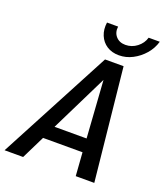

<svg xmlns="http://www.w3.org/2000/svg" viewBox="-198 -967 916 1070"><g transform="rotate(20 260.0 -432.0)"><path d="M379 0 369 -138H135L67 0H-43L310 -667H420L489 0ZM174 -218H364L341 -557ZM316 -864Q311 -829 331.5 -805.5Q352 -782 388 -782Q426 -782 456.5 -805.5Q487 -829 497 -864H563Q551 -822 522 -788.5Q493 -755 454.5 -735Q416 -715 374 -715Q332 -715 302 -734.5Q272 -754 258 -788Q244 -822 250 -864Z"/></g></svg>

Font: Epunda Sans Medium
Style: Italic
Weight: 500
Italic angle: -12.0243°
Designer: Simon Atzbach
Foundry: typofactur
Version: Version 2.204; ttfautohint (v1.8.4.7-5d5b)